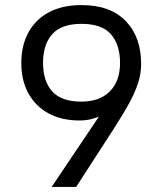

<svg xmlns="http://www.w3.org/2000/svg" viewBox="-20 -737 641 757"><path d="M536.3 -483.3Q536.3 -447.7 525.2 -412Q514 -376.3 491.3 -334Q468.7 -291.7 431.7 -234.3L280.3 0H183.7L410.3 -337.3L416 -301Q400 -291.3 381.5 -282.3Q363 -273.3 341.3 -267.7Q319.7 -262 293.3 -262Q223 -262 171.7 -289.8Q120.3 -317.7 92.2 -368.5Q64 -419.3 64 -488.3Q64 -557.7 92 -609Q120 -660.3 173 -688.7Q226 -717 301.3 -717Q415.7 -717 476.5 -653.2Q537.3 -589.3 536.3 -483.3ZM453.3 -489Q453.3 -561 417.3 -602Q381.3 -643 301.3 -643Q221.7 -643 185.7 -602Q149.7 -561 149.7 -489Q149.7 -417 185.8 -376.7Q222 -336.3 301.3 -336.3Q372.7 -336.3 413 -376.7Q453.3 -417 453.3 -489Z"/></svg>

Font: 42dot Sans Light
Style: Regular
Weight: 300
Designer: 42dot
Version: Version 1.000